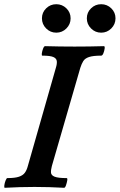

<svg xmlns="http://www.w3.org/2000/svg" viewBox="-31 -887 568 911"><path d="M-8 4Q-12 4 -10.5 -7.5Q-9 -19 -4.5 -30.5Q0 -42 4 -42Q40 -42 59 -48.5Q78 -55 87 -67.5Q96 -80 101 -99L234 -565Q240 -584 238.5 -597Q237 -610 222 -616.5Q207 -623 170 -623Q166 -623 167.5 -634Q169 -645 173.5 -656.5Q178 -668 183 -668Q218 -667 253 -666.5Q288 -666 323 -666Q358 -666 393 -666.5Q428 -667 462 -668Q467 -668 465.5 -656.5Q464 -645 459.5 -634Q455 -623 449 -623Q411 -623 391.5 -616.5Q372 -610 364 -597Q356 -584 350 -565L215 -99Q210 -80 211 -67.5Q212 -55 228.5 -48.5Q245 -42 285 -42Q290 -42 288 -30.5Q286 -19 282 -7.5Q278 4 273 4Q238 2 203 1Q168 0 133 0Q98 0 62.5 1Q27 2 -8 4ZM236 -732Q208 -732 188 -752Q168 -772 168 -800Q168 -828 188 -847.5Q208 -867 236 -867Q264 -867 284 -847.5Q304 -828 304 -800Q304 -772 284 -752Q264 -732 236 -732ZM449 -732Q421 -732 401 -752Q381 -772 381 -800Q381 -828 401 -847.5Q421 -867 449 -867Q477 -867 497 -847.5Q517 -828 517 -800Q517 -772 497 -752Q477 -732 449 -732Z"/></svg>

Font: Junicode VF
Style: Italic
Weight: 400
Italic angle: -11°
Designer: Peter S. Baker
Version: Version 2.209